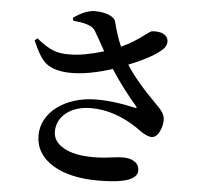

<svg xmlns="http://www.w3.org/2000/svg" viewBox="-55 -826 937 915"><g transform="rotate(5 413.5 -368.5)"><path d="M448 33C572 33 634 12 634 -31C634 -50 626 -65 610 -74C597 -83 579 -87 556 -87C546 -87 529 -86 506 -83C471 -78 441 -76 416 -76C353 -76 305 -86 270 -107C238 -126 222 -151 222 -182C222 -255 288 -308 384 -308C459 -308 532 -284 605 -236C609 -233 615 -229 623 -223C648 -205 668 -196 683 -196C698 -196 711 -206 721 -227C730 -245 734 -264 734 -284C733 -303 723 -322 703 -342C701 -344 698 -347 695 -350C624 -421 573 -481 543 -530C621 -561 675 -591 704 -620C721 -637 725 -664 710 -680C697 -695 674 -701 641 -698C636 -697 626 -690 611 -679C575 -651 538 -629 501 -612C487 -643 474 -682 462 -729C457 -752 415 -770 363 -770C332 -770 298 -756 260 -729L264 -715C321 -711 356 -699 369 -678C381 -658 399 -626 423 -583C359 -564 306 -554 263 -554C230 -553 203 -557 181 -566C158 -575 131 -592 101 -617L88 -606C111 -552 133 -516 155 -499C210 -455 328 -456 471 -503C512 -440 554 -385 595 -338C603 -329 602 -326 591 -328C528 -343 466 -351 407 -351C258 -351 146 -267 146 -158C146 -98 174 -51 231 -16C286 17 358 33 448 33Z"/></g></svg>

Font: AllPunType Bold
Style: Regular
Weight: 700
Version: 1.0